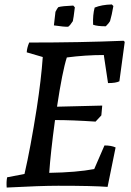

<svg xmlns="http://www.w3.org/2000/svg" viewBox="-20 -834 587 862"><path d="M398 -723Q396 -767 405 -800Q437 -813 482 -814L489 -807Q482 -766 474 -739Q470 -731 455 -716Q416 -716 398 -723ZM222 -720 229 -781Q237 -797 242 -802Q259 -807 309 -809L316 -801Q310 -751 307 -739Q295 -720 286 -714Q269 -713 222 -720ZM10 8Q8 -18 12 -38L90 -53Q117 -170 145 -348Q165 -478 172 -578L100 -599Q101 -619 111 -643Q341 -643 535 -651L540 -646L516 -469Q500 -461 465 -461L446 -587Q364 -587 280 -576Q260 -514 236 -355L439 -360L435 -316L409 -288Q304 -295 227 -295Q207 -147 201 -58Q324 -60 403 -75L449 -181Q480 -181 499 -172L463 5Q398 0 241 0Q162 0 10 8Z"/></svg>

Font: Albura Medium
Style: Italic
Weight: 462
Italic angle: -7°
Designer: Mercedes Jáuregui
Foundry: Omnibus-Type Team
Version: Version 1.000